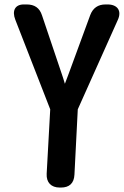

<svg xmlns="http://www.w3.org/2000/svg" viewBox="-20 -806 557 864"><path d="M315 -20 330 -314 510 -716C529 -757 509 -786 464 -786H455C421 -786 398 -770 386 -738L289 -474C283 -459 278 -444 272 -429C266 -448 261 -466 257 -476L169 -737C158 -771 135 -786 100 -786H87C48 -786 33 -758 49 -717L206 -314L190 -24C188 15 210 38 249 38H254C292 38 313 19 315 -20Z"/></svg>

Font: 寒蝉团圆体 Round
Style: Regular
Weight: 500
Designer: 寒蝉字型
Version: Version 2.700;Glyphs 3.1.1 (3135)